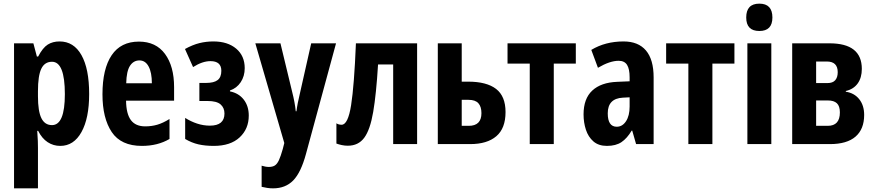

<svg xmlns="http://www.w3.org/2000/svg" viewBox="-20 -782 4744 1042"><path d="M303.2 -557.1Q380.4 -557.1 422.1 -482.9Q463.9 -408.7 463.9 -272Q463.9 -140.1 422.1 -65.2Q380.4 9.8 307.1 9.8Q269.5 9.8 238.8 -10.3Q208 -30.3 187 -71.8H182.1Q184.6 -40.5 185.3 -17.3Q186 5.9 186 21V240.2H56.2V-546.9H161.1L180.2 -475.1H187Q211.9 -522.9 239 -540Q266.1 -557.1 303.2 -557.1ZM262.2 -446.8Q222.2 -446.8 204.1 -408.9Q186 -371.1 186 -287.1V-259.8Q186 -178.2 204.6 -140.6Q223.1 -103 262.2 -103Q332 -103 332 -271Q332 -446.8 262.2 -446.8Z M733.9 -556.2Q826.2 -556.2 875.5 -489.3Q924.8 -422.4 924.8 -309.1V-235.8H664.1Q665 -164.1 690.4 -130.1Q715.8 -96.2 768.1 -96.2Q802.7 -96.2 833.7 -105.2Q864.7 -114.3 899.9 -136.2V-27.8Q835.9 9.8 750 9.8Q636.7 9.8 586.4 -65.4Q536.1 -140.6 536.1 -270Q536.1 -408.2 585.9 -482.2Q635.7 -556.2 733.9 -556.2ZM736.8 -454.1Q704.6 -454.1 685.5 -425Q666.5 -396 665 -330.1H804.2Q804.2 -388.2 786.6 -421.1Q769 -454.1 736.8 -454.1Z M1138.2 -557.1Q1215.3 -557.1 1261.7 -518.1Q1308.1 -479 1308.1 -412.1Q1308.1 -368.7 1286.4 -335.9Q1264.6 -303.2 1228 -291V-286.1Q1275.9 -276.4 1303 -241.2Q1330.1 -206.1 1330.1 -154.8Q1330.1 -82.5 1280.5 -36.4Q1231 9.8 1140.1 9.8Q1093.8 9.8 1057.1 1.5Q1020.5 -6.8 984.9 -27.8V-142.1Q1015.6 -122.6 1049.8 -111.3Q1084 -100.1 1119.1 -100.1Q1198.2 -100.1 1198.2 -166Q1198.2 -196.8 1177.2 -215.3Q1156.2 -233.9 1106 -233.9H1062V-332H1099.1Q1141.1 -332 1161.1 -347.4Q1181.2 -362.8 1181.2 -397.9Q1181.2 -450.2 1122.1 -450.2Q1078.6 -450.2 1027.8 -418L983.9 -516.1Q1025.9 -539.1 1062.5 -548.1Q1099.1 -557.1 1138.2 -557.1Z M1365.7 -546.9H1502L1565.9 -282.2Q1572.8 -255.4 1577.9 -228Q1583 -200.7 1585 -178.2H1588.9Q1591.3 -198.2 1596.2 -223.4Q1601.1 -248.5 1608.9 -280.8L1668.9 -546.9H1803.7L1640.6 53.2Q1613.3 154.3 1571.3 197.3Q1529.3 240.2 1461.9 240.2Q1445.3 240.2 1430.2 237.8Q1415 235.4 1399.9 231.9V117.2Q1409.7 120.1 1419.7 122.1Q1429.7 124 1439 124Q1459 124 1471.4 116.2Q1483.9 108.4 1493.7 87.4Q1503.4 66.4 1514.6 26.9L1522.9 -5.9Z M2243.7 0H2113.8V-432.1H2031.7Q2022 -271.5 2005.4 -174.6Q1988.8 -77.6 1956.8 -34.4Q1924.8 8.8 1867.7 8.8Q1850.6 8.8 1835 5.4Q1819.3 2 1805.7 -2.9V-112.8Q1817.4 -105 1834 -105Q1868.7 -105 1885.5 -211.4Q1902.3 -317.9 1911.6 -546.9H2243.7Z M2485.8 -338.9H2520Q2621.1 -338.9 2672.4 -299.3Q2723.6 -259.8 2723.6 -173.8Q2723.6 -85.4 2673.6 -42.7Q2623.5 0 2531.7 0H2356V-546.9H2485.8ZM2592.8 -168Q2592.8 -203.1 2576.2 -221.7Q2559.6 -240.2 2522.9 -240.2H2485.8V-99.1H2523.9Q2592.8 -99.1 2592.8 -168Z M3105 -437H2985.4V0H2855V-437H2734.4V-546.9H3105Z M3364.3 -557.1Q3443.8 -557.1 3485.6 -508.1Q3527.3 -459 3527.3 -361.8V0H3432.1L3411.1 -73.2H3408.2Q3383.3 -31.2 3352.8 -10.7Q3322.3 9.8 3273.9 9.8Q3228.5 9.8 3200.4 -14.6Q3172.4 -39.1 3159.7 -78.1Q3147 -117.2 3147 -161.1Q3147 -246.6 3194.3 -290.5Q3241.7 -334.5 3329.1 -337.9L3397 -340.8V-362.8Q3397 -407.7 3383.1 -429.9Q3369.1 -452.1 3337.4 -452.1Q3289.6 -452.1 3225.1 -414.1L3189 -511.2Q3265.1 -557.1 3364.3 -557.1ZM3397 -253.9 3360.4 -252Q3278.3 -247.6 3278.3 -167Q3278.3 -94.2 3327.1 -94.2Q3357.9 -94.2 3377.4 -124Q3397 -153.8 3397 -204.1Z M3965.8 -437H3846.2V0H3715.8V-437H3595.2V-546.9H3965.8Z M4101.1 -762.2Q4171.9 -762.2 4171.9 -687Q4171.9 -613.8 4101.1 -613.8Q4029.8 -613.8 4029.8 -687Q4029.8 -762.2 4101.1 -762.2ZM4166 -546.9V0H4036.1V-546.9Z M4657.2 -408.2Q4657.2 -360.4 4634.8 -329.1Q4612.3 -297.9 4570.3 -288.1V-284.2Q4616.2 -277.3 4643.1 -243.7Q4669.9 -210 4669.9 -158.2Q4669.9 -81.1 4623 -40.5Q4576.2 0 4484.4 0H4279.3V-546.9H4481.9Q4657.2 -546.9 4657.2 -408.2ZM4526.4 -390.1Q4526.4 -448.2 4467.3 -448.2H4409.2V-331.1H4470.2Q4499.5 -331.1 4512.9 -346.7Q4526.4 -362.3 4526.4 -390.1ZM4538.1 -171.9Q4538.1 -206.5 4521.7 -221.7Q4505.4 -236.8 4473.1 -236.8H4409.2V-99.1H4472.2Q4538.1 -99.1 4538.1 -171.9Z"/></svg>

Font: Open Sans Condensed
Style: Bold
Weight: 700
Width: 3
Designer: Monotype Design Team
Foundry: Monotype Imaging Inc.
Version: Version 3.003; ttfautohint (v1.8.4)